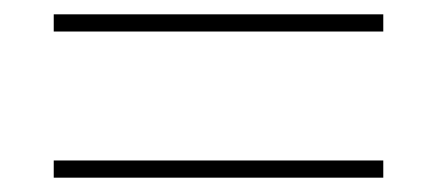

<svg xmlns="http://www.w3.org/2000/svg" viewBox="-20 -487 610 268"><path d="M55 -443V-467H515V-443ZM55 -239V-263H515V-239Z"/></svg>

Font: Noto Sans Cham Thin
Style: Regular
Weight: 250
Version: Version 2.002